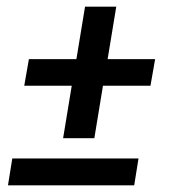

<svg xmlns="http://www.w3.org/2000/svg" viewBox="-20 -558 540 578"><path d="M170 -142 196 -300H53L67 -380H210L236 -538H330L304 -380H447L433 -300H290L264 -142ZM4 0 17 -81H397L384 0Z"/></svg>

Font: Iosevka Term Curly SmBd Obl
Style: Regular
Weight: 600
Italic angle: -9°
Designer: Belleve Invis
Foundry: Belleve Invis
Version: Version 32.3.0